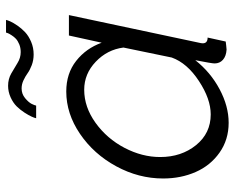

<svg xmlns="http://www.w3.org/2000/svg" viewBox="-91 -679 780 638"><g transform="rotate(-90 299.0 -360.0)"><path d="M324.2 -678.2Q305.7 -678.2 291.7 -666.5Q277.8 -654.8 272.9 -645Q268.1 -635.3 267.1 -629.9H225.1Q226.1 -635.3 230.5 -645Q234.9 -654.8 243.9 -668.7Q252.9 -682.6 264.6 -694.6Q276.4 -706.5 294.7 -714.8Q313 -723.1 333 -723.1Q355.5 -723.1 373.8 -712.6Q392.1 -702.1 408.9 -691.7Q425.8 -681.2 444.8 -681.2Q459 -681.2 470.7 -686Q482.4 -690.9 489 -697Q495.6 -703.1 500.7 -711.2Q505.9 -719.2 507.6 -723.4Q509.3 -727.5 509.8 -730H551.8Q550.8 -724.6 546.6 -715.3Q542.5 -706.1 533 -692.1Q523.4 -678.2 511 -666.5Q498.5 -654.8 479 -646.5Q459.5 -638.2 437 -638.2Q418 -638.2 401.4 -644.5Q384.8 -650.9 374.8 -658.2Q364.7 -665.5 351.3 -671.9Q337.9 -678.2 324.2 -678.2ZM24.9 -208Q24.9 -289.1 65.4 -363.8Q106 -438.5 173.1 -484.1Q240.2 -529.8 314 -529.8Q374 -529.8 415.8 -496.8Q457.5 -463.9 476.1 -412.1L500 -521H567.9L476.1 -88.9Q474.1 -81.1 474.1 -76.2Q474.1 -60.1 493.2 -60.1L480 0Q475.1 0.5 466.1 1.7Q457 2.9 453.1 2.9Q431.2 1.5 419.2 -9.3Q407.2 -20 407.2 -37.1Q407.2 -45.9 418 -101.1Q377.9 -50.3 321.5 -20.3Q265.1 9.8 210 9.8Q153.8 9.8 110.8 -20.5Q67.9 -50.8 46.4 -99.9Q24.9 -148.9 24.9 -208ZM426.8 -179.2 460 -339.8Q453.1 -393.6 412.8 -431.9Q372.6 -470.2 319.8 -470.2Q262.2 -470.2 209.7 -432.4Q157.2 -394.5 126.7 -336.2Q96.2 -277.8 96.2 -217.8Q96.2 -147.5 135.7 -98.6Q175.3 -49.8 237.8 -49.8Q289.1 -49.8 348.6 -88.9Q408.2 -127.9 426.8 -179.2Z"/></g></svg>

Font: Rawline
Style: Italic
Weight: 400
Italic angle: -12°
Designer: Matt McInerney, Pablo Impallari, Rodrigo Fuenzalida
Foundry: Matt McInerney, Pablo Impallari, Rodrigo Fuenzalida
Version: Version 4.020;PS 004.020;hotconv 1.0.88;makeotf.lib2.5.64775